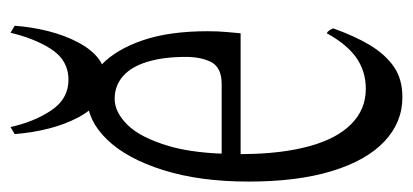

<svg xmlns="http://www.w3.org/2000/svg" viewBox="-231 -554 777 361"><g transform="rotate(-90 157.5 -373.5)"><path d="M152.8 -597.7Q188.5 -597.7 216.8 -570.6Q245.1 -543.5 262.2 -493.7Q279.3 -443.8 279.3 -371.6Q279.3 -351.6 277.8 -335.9Q276.4 -320.3 275.4 -309.6H48.3V-304.7Q48.8 -232.9 63 -180.9Q77.1 -128.9 104.7 -101.6Q132.3 -74.2 170.9 -74.2Q205.6 -74.2 231.9 -93.8Q255.9 -111.8 275.4 -147.5Q279.8 -146.5 284.7 -135.7Q271 -96.7 253.7 -67.4Q236.3 -38.1 212.9 -21.7Q189.5 -5.4 155.3 -5.4Q107.9 -5.4 72 -39.3Q36.1 -73.2 16.4 -137.9Q-3.4 -202.6 -3.4 -294.4Q-3.4 -386.2 18.1 -454.8Q39.6 -523.4 75.4 -560.5Q111.3 -597.7 152.8 -597.7ZM49.3 -350.6V-345.2H180.2Q211.4 -345.2 221.7 -365.7Q231 -384.8 231 -412.6Q231 -454.6 221.9 -484.6Q212.9 -514.6 195.1 -530.5Q177.2 -546.4 152.1 -546.4Q127 -546.4 103 -522Q79.1 -497.6 63.5 -444.8Q52.2 -407.2 49.3 -350.6ZM85.9 -734.4 99.1 -742.2Q108.9 -698.7 128.9 -668Q150.9 -633.3 188.2 -633.3Q225.6 -633.3 247.1 -668Q266.1 -698.7 276.4 -742.2L289.6 -734.4Q287.1 -701.2 279.3 -670.7Q271.5 -640.1 258.5 -615.5Q245.6 -590.8 228.5 -577.4Q211.4 -564 188.2 -564Q165 -564 147.5 -577.4Q129.9 -590.8 116.9 -615.5Q104 -640.1 96.2 -670.7Q88.4 -701.2 85.9 -734.4Z"/></g></svg>

Font: Scarab Serif
Style: Condensed-Light
Weight: 300
Designer: John Roberts
Foundry: Scarab
Version: 1.0